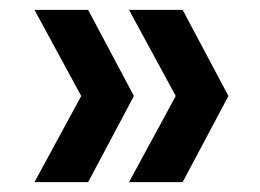

<svg xmlns="http://www.w3.org/2000/svg" viewBox="-20 -490 529 390"><path d="M337 -295 242 -120H351L444 -295L351 -470H242ZM50 -120H159L252 -295L159 -470H50L145 -295Z"/></svg>

Font: Poppins Medium
Style: Regular
Weight: 500
Designer: Ninad Kale (Devanagari), Jonny Pinhorn (Latin)
Foundry: Indian Type Foundry
Version: 4.004